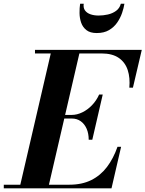

<svg xmlns="http://www.w3.org/2000/svg" viewBox="-68 -1020 788 1040"><path d="M37.5 0 211.5 -750H366.5L192.5 0ZM-47.5 0V-19.5H307.5Q376 -19.5 426.3 -44.5Q476.5 -69.5 511.4 -115.5Q546.3 -161.5 568.5 -225H588L536 0ZM412.5 -263.2Q412.5 -296.7 401.3 -322.6Q390 -348.5 369.5 -363.2Q349 -378 320.5 -378H254.5V-397.5H320.5Q349 -397.5 377.5 -411.3Q406 -425 430 -449.8Q454 -474.5 469 -508H488.5L432 -263.2ZM632.5 -545Q637.5 -598.5 623.8 -640.5Q610 -682.5 575.1 -706.5Q540.3 -730.5 481.8 -730.5H121.5V-750H700L652 -545ZM456 -841Q420.3 -841 400.1 -856.9Q380 -872.8 371.5 -897.5Q363 -922.3 362.8 -949.5Q362.5 -976.8 366 -999.8H385.5Q382.3 -978.3 392.1 -964Q402 -949.8 421.5 -942.8Q441 -935.8 466 -935.8Q491.3 -935.8 516.5 -941.5Q541.8 -947.3 560.9 -961.3Q580 -975.3 586.5 -999.8H606Q602.5 -976.8 593.1 -949.5Q583.8 -922.3 566.6 -897.5Q549.5 -872.8 522.5 -856.9Q495.5 -841 456 -841Z"/></svg>

Font: Bodoni Moda
Style: Italic
Weight: 400
Italic angle: -13°
Designer: Owen Earl
Foundry: indestructible type
Version: Version 2.005